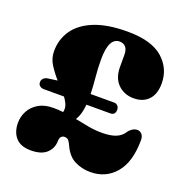

<svg xmlns="http://www.w3.org/2000/svg" viewBox="-131 -839 947 980"><g transform="rotate(20 342.0 -349.5)"><path d="M30.5 -90.5Q30.5 -125 47 -155.5Q63.5 -186 95.8 -204.8Q128 -223.5 175 -223.5Q201 -223.5 228.5 -220.5Q230.5 -228.5 230.5 -237Q230.5 -252 223.5 -266.8Q216.5 -281.5 205.5 -296.5H96Q83 -296.5 74 -303.8Q65 -311 65 -323.5Q65 -336.5 74 -344.8Q83 -353 95.5 -355L147.5 -362Q121 -391.5 99.8 -424.8Q78.5 -458 78.5 -497Q78.5 -561 113 -611.2Q147.5 -661.5 218.2 -690.2Q289 -719 397.5 -719Q528 -719 589.8 -665Q651.5 -611 651.5 -529Q651.5 -471.5 622.2 -440.5Q593 -409.5 542 -409.5Q490.5 -409.5 456.5 -442.8Q422.5 -476 422.5 -536V-601.5Q422.5 -630 410.2 -643.8Q398 -657.5 377.5 -657.5Q318.5 -657.5 318.5 -539.5Q318.5 -493 323 -446Q327.5 -399 329 -355H457Q469 -355 476.5 -346.5Q484 -338 484 -326Q484 -296.5 457 -296.5H327.5Q325.5 -272 319.5 -250Q313.5 -228 302 -209.5Q340 -202 376 -195.2Q412 -188.5 449 -188.5Q496.5 -188.5 525 -200Q553.5 -211.5 568.5 -235Q576 -247 589 -255.8Q602 -264.5 617 -264.5Q630.5 -264.5 640.8 -253.5Q651 -242.5 651 -222Q651 -103.5 599 -41.8Q547 20 462 20Q417.5 20 378.5 0.8Q339.5 -18.5 316.5 -68.5Q308 -87.5 300.8 -95.8Q293.5 -104 278 -104Q269.5 -104 261.8 -96.8Q254 -89.5 254 -73Q253.5 -32.5 225 -6.2Q196.5 20 140 20Q84 20 57.2 -10.5Q30.5 -41 30.5 -90.5Z"/></g></svg>

Font: Fraunces 9pt SuperSoft Black
Style: Regular
Weight: 900
Version: Version 1.000;[b76b70a41]